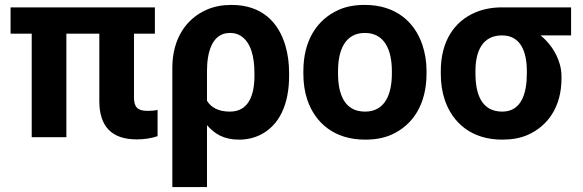

<svg xmlns="http://www.w3.org/2000/svg" viewBox="-20 -558 2371 781"><path d="M23 -421H109V0H250V-421H384V-147C384 -44 434 9 536 9C570 9 596 4 621 -4V-111C610 -108 595 -107 580 -107C540 -107 525 -122 525 -162V-421H610V-528H23Z M681 203H822V-49C852 -14 890 10 952 10C985 10 1014 3 1040 -10C1117 -49 1156 -134 1156 -250V-260C1156 -301 1151 -338 1141 -372C1113 -468 1045 -538 922 -538C885 -538 852 -532 822 -519C738 -483 681 -401 681 -282ZM822 -148V-270C822 -344 842 -424 915 -424C933 -424 948 -420 961 -411C1001 -384 1015 -327 1015 -260V-250C1015 -172 992 -104 915 -104C870 -104 839 -120 822 -148Z M1214 -259C1214 -220 1219 -185 1230 -152C1262 -58 1340 10 1465 10C1505 10 1541 4 1572 -10C1660 -49 1715 -134 1715 -259V-269C1715 -308 1709 -343 1698 -376C1666 -470 1589 -538 1464 -538C1424 -538 1389 -532 1358 -518C1270 -479 1214 -394 1214 -269ZM1355 -259V-269C1355 -351 1382 -424 1464 -424C1546 -424 1574 -352 1574 -269V-259C1574 -176 1547 -104 1465 -104C1381 -104 1355 -175 1355 -259Z M1773 -259C1773 -220 1778 -185 1789 -152C1821 -58 1898 10 2023 10C2062 10 2096 4 2126 -9C2208 -45 2264 -123 2264 -239V-249C2264 -266 2261 -282 2257 -297C2243 -346 2214 -385 2179 -414H2303V-528H2022C1982 -528 1946 -521 1915 -508C1828 -472 1773 -390 1773 -269ZM1914 -259V-269C1914 -349 1942 -414 2022 -414C2099 -414 2123 -346 2123 -269V-259C2123 -180 2102 -104 2023 -104C1939 -104 1914 -175 1914 -259Z"/></svg>

Font: Asimov Pro
Style: Bd
Weight: 700
Designer: Google
Version: Version 2.000980; 2014